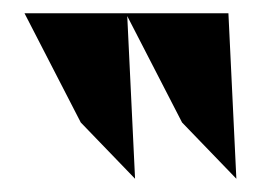

<svg xmlns="http://www.w3.org/2000/svg" viewBox="-20 -797 401 290"><path d="M17 -777 102 -612 184 -527 172 -777ZM170 -777 255 -612 337 -527 325 -777Z"/></svg>

Font: Charger Sport
Style: UltNrw
Weight: 1000
Designer: Jasper
Foundry: Cannot Into Space Fonts
Version: Version 1.1